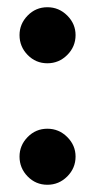

<svg xmlns="http://www.w3.org/2000/svg" viewBox="-20 -501 263 531"><path d="M111 10Q143 10 166 -13Q189 -36 189 -68Q189 -99 166 -122Q143 -145 111 -145Q79 -145 56.5 -122Q34 -99 34 -68Q34 -36 56.5 -13Q79 10 111 10ZM111 -326Q143 -326 166 -349Q189 -372 189 -404Q189 -435 166 -458Q143 -481 111 -481Q79 -481 56.5 -458Q34 -435 34 -404Q34 -372 56.5 -349Q79 -326 111 -326Z"/></svg>

Font: Secuela Black
Style: Regular
Weight: 900
Designer: Fernando Haro
Foundry: deFharo
Version: Version 1.704